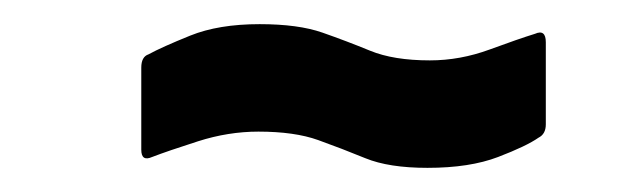

<svg xmlns="http://www.w3.org/2000/svg" viewBox="-20 -380 529 159"><path d="M334 -241Q302 -241 282.5 -249Q263 -257 243.5 -264Q224 -271 194 -271Q169 -271 144 -263Q119 -255 106 -250Q97 -246 97 -256V-324Q97 -333 103 -335Q114 -341 137.5 -350.5Q161 -360 195 -360Q227 -360 247 -353Q267 -346 286.5 -338Q306 -330 336 -330Q361 -330 385.5 -339Q410 -348 423 -352Q432 -356 432 -345V-277Q432 -269 426 -266Q416 -259 392.5 -250Q369 -241 334 -241Z"/></svg>

Font: Sofia Sans Condensed
Style: Bold Italic
Weight: 700
Italic angle: -9°
Version: Version 4.100